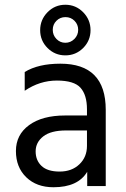

<svg xmlns="http://www.w3.org/2000/svg" viewBox="-20 -783 532 808"><path d="M255.5 -711Q233 -711 217.5 -695.5Q202 -680 202 -657.5Q202 -635 217.5 -619Q233 -603 255 -603Q277 -603 293 -619Q309 -635 309 -657.5Q309 -680 293.5 -695.5Q278 -711 255.5 -711ZM330 -731.5Q361 -700 361 -656Q361 -612 330 -581Q299 -550 255 -550Q211 -550 180 -581Q149 -612 149 -656Q149 -700 180 -731.5Q211 -763 255 -763Q299 -763 330 -731.5ZM205 5Q134 5 90.5 -37Q47 -79 47 -147.5Q47 -216 102.5 -256.5Q158 -297 254 -297H346V-323Q346 -383 319 -413.5Q292 -444 219.5 -444Q147 -444 84 -401V-480Q141 -515 234 -515Q425 -515 425 -321V0H347V-60Q308 5 205 5ZM346 -169V-234H258Q194 -234 162 -209Q130 -184 130 -146Q130 -108 155 -84.5Q180 -61 231 -61Q282 -61 314 -91.5Q346 -122 346 -169Z"/></svg>

Font: Hind Madurai
Style: Regular
Weight: 400
Designer: Jyotish Sonowal
Foundry: Indian Type Foundry
Version: Version 0.702;PS 1.0;hotconv 1.0.81;makeotf.lib2.5.63406